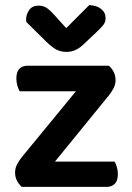

<svg xmlns="http://www.w3.org/2000/svg" viewBox="-20 -731 515 751"><path d="M65 0Q53 -11 46 -25Q39 -39 39 -56Q39 -73 46.5 -87.5Q54 -102 65 -116L277 -374H57Q52 -382 48 -395.5Q44 -409 44 -424Q44 -450 56 -462Q68 -474 88 -474H406Q418 -463 425 -449Q432 -435 432 -417Q432 -401 424.5 -386.5Q417 -372 406 -358L195 -99H428Q433 -91 437 -78Q441 -65 441 -50Q441 -24 429 -12Q417 0 397 0ZM239 -621 329 -711Q358 -710 375.5 -696Q393 -682 393 -660Q393 -644 383.5 -632.5Q374 -621 356 -604L303 -554Q274 -528 241 -528Q220 -528 203.5 -535.5Q187 -543 162 -567L83 -645Q82 -649 82 -654Q82 -674 94 -691.5Q106 -709 131 -709Q147 -709 159.5 -702Q172 -695 192 -673Z"/></svg>

Font: Baloo Da 2 SemiBold
Style: Regular
Weight: 600
Designer: Noopur Datye, Sulekha Rajkumar and Ek Type
Foundry: Ek Type
Version: Version 1.640;hotconv 1.0.111;makeotfexe 2.5.65597; ttfautoh